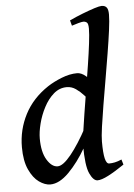

<svg xmlns="http://www.w3.org/2000/svg" viewBox="-54 -783 589 844"><g transform="rotate(-5 240.5 -361.0)"><path d="M461.4 -39.1Q420.4 -11.2 390.1 4.4Q359.9 20 342.3 20Q323.7 20 307.9 -14.2Q292 -48.3 292 -140.1Q292 -154.8 297.1 -191.4Q302.2 -228 310.1 -277.6Q317.9 -327.1 326.9 -381.8Q335.9 -436.5 344 -488.8Q352.1 -541 357.2 -582.8Q362.3 -624.5 362.3 -647.5Q362.3 -669.9 355.7 -675Q349.1 -680.2 340.3 -680.2Q334 -680.2 317.9 -675.8Q301.8 -671.4 289.1 -667L282.7 -690.9Q312 -704.6 341.6 -716.1Q371.1 -727.5 394 -734.9Q417 -742.2 426.3 -742.2Q440.9 -742.2 448.2 -733.4Q455.6 -724.6 455.6 -702.1Q455.6 -676.8 449.7 -632.6Q443.8 -588.4 434.8 -533.4Q425.8 -478.5 415.8 -420.4Q405.8 -362.3 396.7 -308.3Q387.7 -254.4 381.8 -212.4Q376 -170.4 376 -148.4Q376 -97.2 381.8 -73.2Q387.7 -49.3 399.4 -49.3Q411.6 -49.3 424.6 -52Q437.5 -54.7 454.6 -62ZM405.8 -393.6 363.8 -315.9Q355 -315.9 343 -328.4Q331.1 -340.8 315.9 -357.7Q300.8 -374.5 282.5 -387.2Q264.2 -399.9 242.7 -399.9Q210 -399.9 184.6 -377.7Q159.2 -355.5 141.4 -321.3Q123.5 -287.1 114.3 -250.5Q105 -213.9 105 -185.1Q105 -125 126 -90.8Q147 -56.6 172.9 -56.6Q196.8 -56.6 232.7 -100.8Q268.6 -145 307.6 -217.8L293.9 -127Q258.8 -65.9 216.3 -22.9Q173.8 20 133.8 20Q110.4 20 84.7 2Q59.1 -16.1 41.3 -54.7Q23.4 -93.3 23.4 -153.8Q23.4 -231 58.1 -298.1Q92.8 -365.2 162.1 -411.1Q189 -428.7 224.9 -442.9Q260.7 -457 293 -457Q311.5 -457 330.3 -441.2Q349.1 -425.3 367.9 -409.4Q386.7 -393.6 405.8 -393.6Z"/></g></svg>

Font: Gentium Book Plus
Style: Italic
Weight: 400
Italic angle: -8°
Designer: Victor Gaultney, Annie Olsen, Iska Routamaa, Becca Hirsbrunner
Foundry: SIL International
Version: Version 6.101